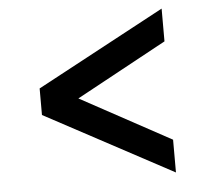

<svg xmlns="http://www.w3.org/2000/svg" viewBox="-46 -722 737 677"><g transform="rotate(-5 323.0 -383.0)"><path d="M97 -430V-336L550 -93V-209L230 -383L550 -557V-673Z"/></g></svg>

Font: All Genders v4
Style: Regular
Weight: 400
Designer: Rassam Alawdi
Foundry: Rassam Art
Version: Version 3.100;FEAKit 1.0